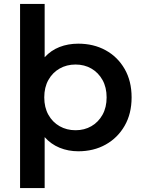

<svg xmlns="http://www.w3.org/2000/svg" viewBox="-20 -762 726 976"><path d="M378 7Q327 7 283 -11Q239 -29 207 -65V194H82V-742H207V-471Q239 -506 282.5 -523Q326 -540 378 -540Q456 -540 517 -506.5Q578 -473 613.5 -411.5Q649 -350 649 -267Q649 -184 613.5 -122.5Q578 -61 517 -27Q456 7 378 7ZM364 -100Q409 -100 444.5 -120.5Q480 -141 501 -178.5Q522 -216 522 -267Q522 -318 501 -355.5Q480 -393 444.5 -413.5Q409 -434 364 -434Q319 -434 283 -413.5Q247 -393 226 -355.5Q205 -318 205 -267Q205 -216 226 -178.5Q247 -141 283 -120.5Q319 -100 364 -100Z"/></svg>

Font: Montserrat SemiBold
Style: Regular
Weight: 600
Designer: Julieta Ulanovsky
Foundry: Julieta Ulanovsky
Version: Version 9.000; ttfautohint (v1.8.4.7-5d5b)